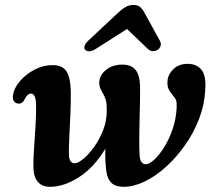

<svg xmlns="http://www.w3.org/2000/svg" viewBox="-20 -726 848 758"><path d="M112 -62Q111 -89 114 -133.8Q117 -178.5 120 -226Q123 -273.5 122.5 -309.5Q122 -356.5 102.5 -356.5Q88 -356.5 78 -335Q68 -315 51.5 -317Q40.5 -318.5 34.8 -327Q29 -335.5 31.5 -351.5Q35.5 -378.5 58.5 -405.5Q81.5 -432.5 115.8 -450.8Q150 -469 188.5 -469Q227.5 -469 243.2 -443Q259 -417 259.5 -361.5Q260 -321.5 257.8 -273.5Q255.5 -225.5 253.5 -183Q251.5 -140.5 252 -118Q252.5 -81.5 274.5 -81.5Q288 -81.5 309 -98.8Q330 -116 351.5 -145.8Q373 -175.5 387.5 -213Q402 -250.5 401.5 -291Q401.5 -316 398.5 -328.5Q395.5 -341 387 -356.5Q379.5 -369 375.2 -379.5Q371 -390 372 -403Q374 -431 399.8 -451Q425.5 -471 462.5 -471Q498.5 -471 515.2 -450Q532 -429 533 -384.5Q533.5 -362.5 532.8 -328.8Q532 -295 531 -256.5Q530 -218 529.8 -181.2Q529.5 -144.5 531 -116Q532.5 -77.5 556 -77.5Q569 -77.5 588.5 -95.2Q608 -113 627.8 -144.2Q647.5 -175.5 661.5 -216.2Q675.5 -257 677.5 -303Q678.5 -321 675 -330.2Q671.5 -339.5 661 -351.5Q651 -362.5 645.2 -375.5Q639.5 -388.5 641.5 -409Q644.5 -434.5 665.8 -454.2Q687 -474 720.5 -474Q757 -474 776 -449.8Q795 -425.5 790 -367Q787 -310.5 765.5 -255.5Q744 -200.5 710 -152.2Q676 -104 635 -67Q594 -30 550.8 -9.2Q507.5 11.5 468 11.5Q437 11.5 420.8 -3.2Q404.5 -18 400 -49Q397.5 -66.5 396.2 -90Q395 -113.5 396 -139Q351.5 -65 292.2 -26.8Q233 11.5 177 11.5Q145.5 11.5 129 -8.8Q112.5 -29 112 -62ZM357.5 -532.5Q329.5 -515.5 316 -530Q311.5 -535 314 -544.5Q316.5 -554 328.5 -565.5L446 -675.5Q462 -690.5 476 -698.5Q490 -706.5 507 -706.5Q523.5 -706.5 533 -698.5Q542.5 -690.5 550.5 -675.5L611 -565.5Q617 -554 614 -544.5Q611 -535 603.5 -530Q594.5 -524 583.8 -524Q573 -524 564 -532.5L481.5 -611.5Z"/></svg>

Font: Fraunces 9pt S050 SemiBold
Style: Italic
Weight: 600
Italic angle: -16°
Version: Version 1.000; ttfautohint (v1.8.3)